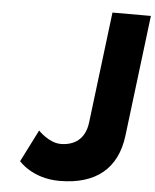

<svg xmlns="http://www.w3.org/2000/svg" viewBox="-57 -873 757 936"><g transform="rotate(5 321.5 -405.0)"><path d="M643.2 -825H455.2L388.4 -281C378.2 -198 324.6 -165 259.2 -165C201.4 -165 149.2 -221 149.2 -221L69.9 -64C69.9 -64 135.2 15 268.6 15C448.1 15 550.6 -71 570.5 -233Z"/></g></svg>

Font: Hussar
Style: BdSuprExtOblOne
Weight: 700
Foundry: Cannot Into Space Fonts
Version: Version 2.00